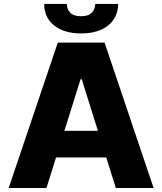

<svg xmlns="http://www.w3.org/2000/svg" viewBox="-20 -940 811 960"><path d="M382.8 -543.9 212.4 0H23.4L269 -727.1H502.9L748 0H559.1L388.7 -543.9ZM187 -152.8V-286.1H582V-152.8ZM456.5 -920.4H570.8Q569.8 -852.5 521 -813Q471.7 -772.9 385.7 -772.9Q299.8 -772.9 250.5 -813Q200.2 -853.5 201.2 -920.4H314.5Q313.5 -896.5 330.1 -877.9Q346.7 -858.9 385.7 -858.9Q422.9 -858.9 439.9 -877.4Q455.6 -894.5 456.5 -920.4Z"/></svg>

Font: My Font
Style: Regular
Weight: 500
Designer: Rasmus Andersson
Foundry: rsms
Version: Version 0.001